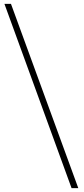

<svg xmlns="http://www.w3.org/2000/svg" viewBox="-20 -802 436 998"><path d="M352 176H387L37 -782H3Z"/></svg>

Font: Harano Aji Gothic K1 ExtraLight
Style: Regular
Weight: 250
Foundry: Masamichi Hosoda
Version: HaranoAjiGothicK1-ExtraLight version 20230610;ttx 4.39.4